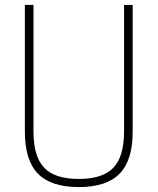

<svg xmlns="http://www.w3.org/2000/svg" viewBox="-20 -750 640 780"><path d="M300 10Q187 10 134 -44.5Q81 -99 81 -215V-730H116V-216Q116 -114 159.5 -68.5Q203 -23 300 -23Q397 -23 440.5 -68.5Q484 -114 484 -216V-730H519V-215Q519 -99 466 -44.5Q413 10 300 10Z"/></svg>

Font: M PLUS Code Latin Expanded ExtraLight
Style: Regular
Weight: 250
Width: 7
Designer: Coji Morishita
Foundry: UNDERFOREST DESIGN
Version: Version 1.002; ttfautohint (v1.8.3)